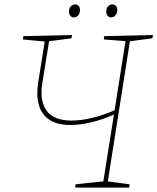

<svg xmlns="http://www.w3.org/2000/svg" viewBox="-20 -851 714 871"><path d="M503 -334Q448 -309 395.5 -296.5Q343 -284 300 -284Q239 -284 203.5 -308Q168 -332 156 -375.5Q144 -419 153 -475L183 -664L189 -662L84 -672L86 -687L307 -692L304 -677L195 -663L203 -666L172 -474Q159 -395 191 -349.5Q223 -304 305 -304Q347 -304 399 -316.5Q451 -329 506 -353L497 -333L550 -668L556 -664L451 -672L453 -687L674 -692L671 -677L562 -663L570 -668L468 -21L462 -29L568 -15L566 0H321L323 -15L456 -29L447 -17L497 -332ZM315 -772Q305 -772 299 -779.5Q293 -787 293 -799Q293 -813 301 -822Q309 -831 321 -831Q331 -831 337 -824Q343 -817 343 -805Q343 -792 335 -782Q327 -772 315 -772ZM484 -772Q474 -772 468 -779.5Q462 -787 462 -799Q462 -813 470 -822Q478 -831 490 -831Q500 -831 506 -824Q512 -817 512 -805Q512 -792 504 -782Q496 -772 484 -772Z"/></svg>

Font: Bitter Thin
Style: Italic
Weight: 100
Italic angle: -9°
Designer: Sol Matas, and Bitter project Authors
Foundry: Sol Matas
Version: Version 2.002